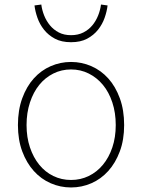

<svg xmlns="http://www.w3.org/2000/svg" viewBox="-20 -813 626 846"><path d="M293 13Q246 13 203.5 -5.5Q161 -24 129 -59.5Q97 -95 78 -146Q59 -197 59 -262Q59 -328 78 -380Q97 -432 129 -467.5Q161 -503 203.5 -521.5Q246 -540 293 -540Q340 -540 382.5 -521.5Q425 -503 457 -467.5Q489 -432 508 -380Q527 -328 527 -262Q527 -197 508 -146Q489 -95 457 -59.5Q425 -24 382.5 -5.5Q340 13 293 13ZM293 -20Q335 -20 371 -37.5Q407 -55 433.5 -87Q460 -119 475 -163.5Q490 -208 490 -262Q490 -316 475 -361.5Q460 -407 433.5 -439Q407 -471 371 -489Q335 -507 293 -507Q251 -507 215 -489Q179 -471 153 -439Q127 -407 112 -361.5Q97 -316 97 -262Q97 -208 112 -163.5Q127 -119 153 -87Q179 -55 215 -37.5Q251 -20 293 -20ZM293 -627Q251 -627 222 -642.5Q193 -658 174 -682Q155 -706 145 -734.5Q135 -763 132 -789L162 -793Q165 -769 174.5 -745Q184 -721 200 -701.5Q216 -682 239 -670Q262 -658 293 -658Q324 -658 347.5 -670Q371 -682 387 -701.5Q403 -721 412.5 -745Q422 -769 425 -793L454 -789Q451 -763 441 -734.5Q431 -706 412 -682Q393 -658 364 -642.5Q335 -627 293 -627Z"/></svg>

Font: Kinto Sans Thin
Style: Regular
Weight: 100
Designer: Authors: Ryoko NISHIZUKA  (kana & ideographs); Paul D. Hunt (Latin, Greek & Cyrillic); Wenlong ZHANG  (bopomofo); Sandol
Foundry: Adobe Systems Incorporated, ookami Inc.
Version: Version 0.001